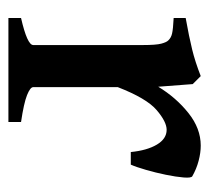

<svg xmlns="http://www.w3.org/2000/svg" viewBox="-41 -468 509 468"><g transform="rotate(90 214.0 -234.5)"><path d="M24.4 0V-30.8Q90.3 -45.9 90.3 -60.5V-327.6Q90.3 -359.9 86.9 -372.6Q83.5 -385.3 79.1 -389.6Q72.8 -396.5 62.3 -398.9Q51.8 -401.4 24.4 -402.8V-432.1Q70.8 -440.4 100.8 -447.8Q130.9 -455.1 166 -468.8L185.5 -449.2L191.9 -365.2Q218.3 -408.7 255.9 -438.7Q293.5 -468.8 335.4 -468.8Q353 -468.8 372.6 -463.6Q392.1 -458.5 410.2 -448.2Q414.6 -445.3 413.1 -427Q411.6 -408.7 406.5 -383.8Q401.4 -358.9 394.5 -335.2Q387.7 -311.5 381.8 -298.3H351.1Q347.2 -337.9 333 -361.8Q318.8 -385.7 296.9 -385.7Q277.3 -385.7 248.8 -361.3Q220.2 -336.9 192.9 -266.6V-60.5Q192.9 -53.2 212.4 -45.4Q231.9 -37.6 277.8 -30.8V0Z"/></g></svg>

Font: David Libre Medium
Style: Regular
Weight: 500
Designer: Ismar David, J. Victor Gaultney, Annie Olsen and Meir Sadan
Foundry: Monotype Imaging Inc. & SIL International
Version: Version 1.100; ttfautohint (v1.8.4.7-5d5b)